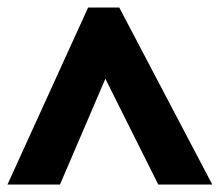

<svg xmlns="http://www.w3.org/2000/svg" viewBox="-28 -737 586 512"><path d="M-8 -245 207 -717H290L538 -245H394L253 -527L132 -245Z"/></svg>

Font: Noto Kufi Arabic Black
Style: Regular
Weight: 900
Designer: Monotype Design Team, David Williams, Khaled Hosny
Foundry: Google LLC
Version: Version 2.109; ttfautohint (v1.8.4.7-5d5b)